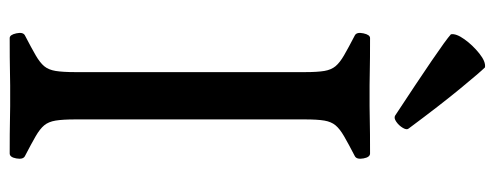

<svg xmlns="http://www.w3.org/2000/svg" viewBox="-340 -704 1045 406"><g transform="rotate(90 183.0 -501.5)"><path d="M133 -623Q133 -650 130.5 -664.5Q128 -679 120.5 -688Q113 -697 97.5 -706Q82 -715 55 -729Q48 -733 51 -747Q54 -761 61 -761Q109 -761 127.5 -760.5Q146 -760 161 -760H205Q220 -760 238.5 -760.5Q257 -761 305 -761Q313 -761 315.5 -747Q318 -733 311 -729Q284 -715 268.5 -706Q253 -697 245.5 -688Q238 -679 235.5 -664.5Q233 -650 233 -623V-138Q233 -111 235.5 -96Q238 -81 245.5 -72Q253 -63 268.5 -54Q284 -45 311 -31Q318 -27 315.5 -13Q313 1 305 1Q257 1 238.5 0.5Q220 0 205 0H161Q146 0 127.5 0.5Q109 1 61 1Q54 1 51 -13Q48 -27 55 -31Q82 -45 97.5 -54Q113 -63 120.5 -72Q128 -81 130.5 -96Q133 -111 133 -138ZM225 -814Q155 -860 109.5 -891Q64 -922 53 -932Q51 -943 63.5 -960.5Q76 -978 93.5 -992Q111 -1006 123 -1004Q133 -994 168 -951.5Q203 -909 252 -843Q256 -839 251 -830.5Q246 -822 238 -816.5Q230 -811 225 -814Z"/></g></svg>

Font: Anvers
Style: Regular
Weight: 400
Designer: Ishtar van Looy
Version: Version 1.000